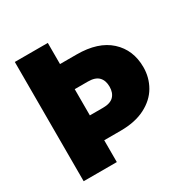

<svg xmlns="http://www.w3.org/2000/svg" viewBox="-161 -844 958 983"><g transform="rotate(-30 318.0 -352.5)"><path d="M613 -353Q613 -292 583.5 -241Q554 -190 494.5 -159.5Q435 -129 349 -129H252V0H56V-705H251V-580H349Q476 -580 544.5 -517.5Q613 -455 613 -353ZM330 -276Q373 -276 393 -296.5Q413 -317 413 -353Q413 -390 393 -410.5Q373 -431 330 -431H252V-276Z"/></g></svg>

Font: DVN-Poppins ExtBd
Style: Regular
Weight: 800
Designer: Ninad Kale (Devanagari), Jonny Pinhorn (Latin)
Foundry: Indian Type Foundry
Version: 4.004